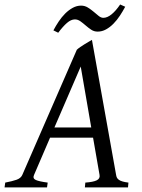

<svg xmlns="http://www.w3.org/2000/svg" viewBox="-37 -817 617 837"><path d="M181.2 -216.8 111.3 -54.2Q104.5 -39.1 118.9 -32.5Q133.3 -25.9 170.9 -21L168 0H-17.1L-14.2 -21Q16.6 -26.9 35.2 -33.4Q53.7 -40 60.1 -54.2L297.9 -600.1Q304.2 -606 313 -612.1Q321.8 -618.2 331.1 -623.8Q340.3 -629.4 348.9 -634.5Q357.4 -639.6 363.8 -643.1L469.2 -54.2Q470.2 -47.4 472.9 -42.2Q475.6 -37.1 481.4 -33Q487.3 -28.8 497.3 -25.9Q507.3 -22.9 522.9 -21L521 0H333L335 -21Q369.6 -23.4 384.8 -31Q399.9 -38.6 397 -54.2L368.7 -216.8ZM360.8 -261.2 314.9 -526.9 200.2 -261.2ZM508.8 -787.6Q498.5 -768.1 485.6 -748.5Q472.7 -729 457.5 -713.6Q442.4 -698.2 425 -688.7Q407.7 -679.2 388.7 -679.2Q373 -679.2 360.6 -687.5Q348.1 -695.8 336.7 -705.8Q325.2 -715.8 313.7 -724.1Q302.2 -732.4 289.6 -732.4Q272.5 -732.4 254.9 -717Q237.3 -701.7 216.8 -674.3L195.8 -684.6Q206.1 -704.1 219 -723.4Q231.9 -742.7 247.3 -758.1Q262.7 -773.4 280.3 -783Q297.9 -792.5 316.4 -792.5Q332.5 -792.5 345.9 -784.2Q359.4 -775.9 371.1 -765.9Q382.8 -755.9 393.1 -747.6Q403.3 -739.3 413.6 -739.3Q430.7 -739.3 449.5 -754.6Q468.3 -770 486.8 -797.4Z"/></svg>

Font: Gentium Plus Phon
Style: Italic
Weight: 400
Italic angle: -8°
Designer: J. Victor Gaultney, Annie Olsen, Iska Routamaa, Becca Hirsbrunner
Foundry: SIL International
Version: Version 5.000